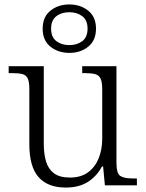

<svg xmlns="http://www.w3.org/2000/svg" viewBox="-20 -834 658 864"><path d="M276 10Q195 10 153.5 -37Q112 -84 112 -185V-433Q112 -465 105 -480.5Q98 -496 81 -500.5Q64 -505 34 -505H19V-536H177V-188Q177 -142 187 -108Q197 -74 222.5 -54.5Q248 -35 295 -35Q344 -35 376 -58.5Q408 -82 424 -121.5Q440 -161 440 -210V-432Q440 -465 432.5 -480.5Q425 -496 408 -500.5Q391 -505 361 -505H350V-536H504V-102Q504 -54 521 -42.5Q538 -31 577 -31H596V0H452L444 -85H439Q414 -39 374 -14.5Q334 10 276 10ZM292 -596Q242 -596 207 -624Q172 -652 172 -705Q172 -758 207 -786Q242 -814 292 -814Q342 -814 377 -786Q412 -758 412 -705Q412 -652 377 -624Q342 -596 292 -596ZM292 -631Q327 -631 350.5 -649Q374 -667 374 -705Q374 -743 350.5 -761Q327 -779 292 -779Q257 -779 233.5 -761Q210 -743 210 -705Q210 -667 233.5 -649Q257 -631 292 -631Z"/></svg>

Font: Noto Serif Hentaigana Light
Style: Regular
Weight: 300
Designer: Kazuhiro Yamada
Foundry: nipponia
Version: Version 1.000; ttfautohint (v1.8.4.7-5d5b)